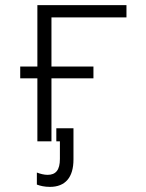

<svg xmlns="http://www.w3.org/2000/svg" viewBox="-20 -552 570 750"><path d="M126 0H181V-246H345V-292H181V-484H474V-532H126V-292H59V-246H126ZM175 178C235 178 267 141 267 71V-51H200V0H214V69C214 112 198 131 166 131C152 131 137 127 124 122V169C137 174 154 178 175 178Z"/></svg>

Font: Noto Sans Mono Condensed Light
Style: Regular
Weight: 300
Width: 3
Designer: Monotype Design Team
Foundry: Monotype Imaging Inc.
Version: Version 2.014